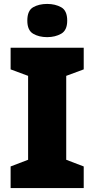

<svg xmlns="http://www.w3.org/2000/svg" viewBox="-20 -1050 480 977"><path d="M406 -93H34V-203L123 -237V-664L34 -697V-807H406V-697L317 -664V-237L406 -203ZM220 -1030Q261 -1030 291.5 -1013Q322 -996 322 -945Q322 -896 291.5 -878.5Q261 -861 220 -861Q178 -861 148.5 -878.5Q119 -896 119 -945Q119 -996 148.5 -1013Q178 -1030 220 -1030Z"/></svg>

Font: Noto Sans Kannada UI Black
Style: Regular
Weight: 900
Designer: Jelle Bosma - Monotype Design Team
Foundry: Monotype Imaging Inc.
Version: Version 2.005; ttfautohint (v1.8.4.7-5d5b)